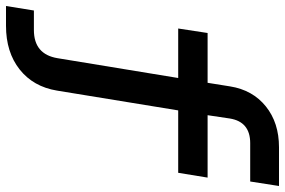

<svg xmlns="http://www.w3.org/2000/svg" viewBox="-175 -595 950 640"><g transform="rotate(90 300.0 -275.0)"><path d="M0 180 15 87H80Q161 87 174 8L240 -394H75L90 -492H256L268 -567Q280 -642 334.5 -686Q389 -730 471 -730H600L585 -634H457Q386 -634 375 -566L364 -492H572L556 -394H348L282 10Q269 89 211.5 134.5Q154 180 66 180Z"/></g></svg>

Font: NKDuy Mono SemiBold
Style: Italic
Weight: 600
Italic angle: -9°
Monospace: yes
Designer: NKDuy
Foundry: NKDuy
Version: Version 2.251; ttfautohint (v1.8.4.7-5d5b)